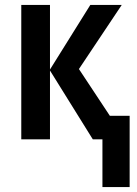

<svg xmlns="http://www.w3.org/2000/svg" viewBox="-20 -563 555 776"><path d="M394 193V0H355L182 -278V0H66V-543H182V-282L345 -543H472L299 -284L424 -95H504V193Z"/></svg>

Font: Noto Sans Condensed SemiBold
Style: Regular
Weight: 600
Width: 3
Designer: Monotype Design Team
Foundry: Monotype Imaging Inc.
Version: Version 2.013; ttfautohint (v1.8.4.7-5d5b)